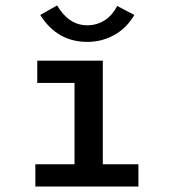

<svg xmlns="http://www.w3.org/2000/svg" viewBox="-20 -686 640 706"><path d="M110 0V-82H254V-381H117V-463H358V-82H489V0ZM411 -664 474 -631Q446 -583 400.5 -557.5Q355 -532 301 -532Q190 -532 128 -631L190 -666Q233 -593 301 -593Q335 -593 363.5 -610.5Q392 -628 411 -664Z"/></svg>

Font: Inconsolata Expanded SemiBold
Style: Regular
Weight: 600
Width: 7
Monospace: yes
Designer: Raph Levien, Cyreal, Brenton Simpson
Foundry: Raph Levien, Cyreal, Google
Version: Version 3.001; ttfautohint (v1.8.2.53-6de2)